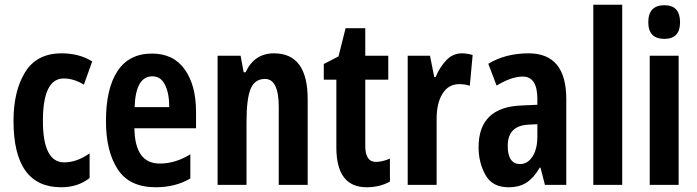

<svg xmlns="http://www.w3.org/2000/svg" viewBox="-20 -780 2942 810"><path d="M358 -29V-133Q304 -95 251 -95Q161 -95 161 -270Q161 -449 249 -449Q291 -449 334 -423L369 -521Q314 -555 240 -555Q135 -555 86 -475.5Q37 -396 37 -270Q37 10 238 10Q309 10 358 -29Z M427 -269Q427 -142 476.5 -66Q526 10 637 10Q720 10 783 -27V-129Q720 -90 654 -90Q549 -90 547 -239H807V-309Q807 -420 759.5 -487Q712 -554 621 -554Q525 -554 476 -480.5Q427 -407 427 -269ZM694 -328H548Q552 -458 623 -458Q658 -458 676 -422.5Q694 -387 694 -328Z M1016 -475H1008L995 -545H898V0H1020V-266Q1020 -364 1037.5 -405.5Q1055 -447 1098 -447Q1156 -447 1156 -328V0H1278V-362Q1278 -555 1136 -555Q1053 -555 1016 -475Z M1521 -164V-444H1618V-545H1521V-661H1438L1408 -542L1346 -510V-444H1399V-158Q1399 10 1527 10Q1582 10 1625 -14V-111Q1593 -97 1566 -97Q1521 -97 1521 -164Z M1818 -455H1812L1794 -545H1700V0H1822V-279Q1822 -345 1847 -385Q1872 -425 1917 -425Q1944 -425 1962 -418L1974 -548Q1949 -555 1929 -555Q1890 -555 1862 -525Q1834 -495 1818 -455Z M2247 -205Q2247 -151 2226.5 -119.5Q2206 -88 2174 -88Q2122 -88 2122 -165Q2122 -249 2208 -254L2247 -256ZM2040 -511 2075 -419Q2138 -457 2185 -457Q2247 -457 2247 -363V-338L2180 -335Q1999 -328 1999 -159Q1999 -94 2028 -42Q2057 10 2125 10Q2172 10 2202.5 -10.5Q2233 -31 2257 -73H2260L2279 0H2369V-362Q2369 -555 2210 -555Q2113 -555 2040 -511Z M2605 -760H2483V0H2605Z M2715 -686Q2715 -616 2783 -616Q2849 -616 2849 -686Q2849 -758 2783 -758Q2715 -758 2715 -686ZM2721 -545V0H2843V-545Z"/></svg>

Font: Noto Sans UI Condensed
Style: Bold
Weight: 700
Width: 3
Designer: Monotype Design Team
Foundry: Monotype Imaging Inc.
Version: 1.001